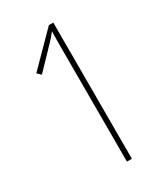

<svg xmlns="http://www.w3.org/2000/svg" viewBox="-179 -844 757 872"><g transform="rotate(-30 199.5 -408.0)"><path d="M248 -51H222V-620Q222 -652 222 -676.5Q222 -701 223 -734Q213 -721 203.5 -710Q194 -699 183 -688L85 -586L66 -604L225 -765H248Z"/></g></svg>

Font: Noto Sans Tamil UI ExtraCondensed Thin
Style: Regular
Weight: 100
Width: 2
Designer: Jelle Bosma - Monotype Design Team
Foundry: Monotype Imaging Inc.
Version: Version 2.004; ttfautohint (v1.8.4.7-5d5b)